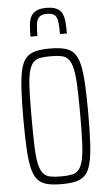

<svg xmlns="http://www.w3.org/2000/svg" viewBox="-61 -946 558 993"><g transform="rotate(-5 218.5 -449.5)"><path d="M218 8Q174 8 143.5 0.5Q113 -7 94.5 -27.5Q76 -48 66.5 -87.5Q57 -127 53.5 -189.5Q50 -252 50 -344Q50 -436 53.5 -498.5Q57 -561 66.5 -600.5Q76 -640 94.5 -660.5Q113 -681 143.5 -688.5Q174 -696 218 -696Q263 -696 293.5 -688.5Q324 -681 342.5 -660.5Q361 -640 370.5 -600.5Q380 -561 383.5 -498.5Q387 -436 387 -344Q387 -252 383.5 -189.5Q380 -127 370.5 -87.5Q361 -48 342.5 -27.5Q324 -7 293.5 0.5Q263 8 218 8ZM218 -32Q252 -32 274.5 -36.5Q297 -41 311 -57.5Q325 -74 332.5 -107.5Q340 -141 342.5 -198.5Q345 -256 345 -344Q345 -432 342.5 -489.5Q340 -547 332.5 -580.5Q325 -614 311 -630.5Q297 -647 274.5 -651.5Q252 -656 218 -656Q185 -656 162.5 -651.5Q140 -647 126 -630.5Q112 -614 104.5 -580.5Q97 -547 95 -489.5Q93 -432 93 -344Q93 -256 95 -198.5Q97 -141 104.5 -107.5Q112 -74 126 -57.5Q140 -41 162.5 -36.5Q185 -32 218 -32ZM219 -907Q254 -907 273.5 -896.5Q293 -886 301 -867.5Q309 -849 311 -823.5Q313 -798 313 -766H277Q277 -803 274.5 -827.5Q272 -852 260 -864Q248 -876 219 -876Q191 -876 178.5 -864Q166 -852 163 -828Q160 -804 160 -766H124Q124 -797 126 -823Q128 -849 136.5 -867.5Q145 -886 164.5 -896.5Q184 -907 219 -907Z"/></g></svg>

Font: Saira ExtraCondensed ExtraLight
Style: Regular
Weight: 250
Width: 2
Designer: Hector Gatti with collaboration of the Omnibus-Type team
Foundry: Omnibus-Type
Version: Version 1.101